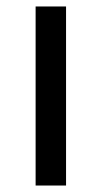

<svg xmlns="http://www.w3.org/2000/svg" viewBox="-20 -573 314 593"><path d="M90 -553H184V0H90Z"/></svg>

Font: Biryani
Style: Regular
Weight: 400
Designer: Dan Reynolds and Mathieu Reguer
Foundry: Dan Reynolds and Mathieu Reguer
Version: Version 1.004; ttfautohint (v1.1) -l 5 -r 5 -G 72 -x 0 -D la